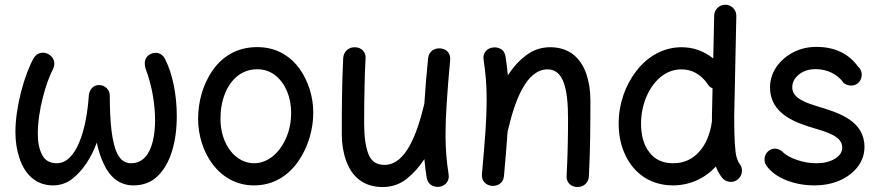

<svg xmlns="http://www.w3.org/2000/svg" viewBox="-20 -730 3643 796"><path d="M184.1 -503.4C161.1 -518.6 132.8 -512.2 119.6 -488.8C82 -422.4 43.9 -287.6 43.9 -182.6C43.9 -142.1 49.8 -105.5 61.5 -71.8C84.5 -4.9 130.9 38.6 199.7 38.6C228 38.6 253.9 30.3 277.3 13.2C323.7 -21.5 359.4 -78.6 381.3 -138.7C387.7 -106.9 397.5 -77.1 410.2 -50.3C435.1 3.9 475.6 38.6 532.7 38.6C573.2 38.6 606.9 25.9 633.8 0C687 -51.3 712.9 -142.1 712.9 -249C712.9 -338.4 695.3 -423.8 664.6 -484.9C653.3 -508.3 629.4 -517.1 606 -506.8C580.1 -495.6 575.7 -470.7 584 -443.8C594.7 -417 604 -383.8 611.8 -345.2C619.1 -306.2 623 -268.1 623 -230.5C623 -199.2 619.6 -170.4 613.3 -143.6C600.1 -89.8 571.8 -53.2 523.4 -53.2C499.5 -53.2 481 -65.4 468.3 -89.4C442.9 -137.2 435.5 -224.6 435.1 -333.5C435.1 -358.4 415.5 -377 390.6 -377.4C367.2 -377.4 350.6 -359.9 348.1 -333C338.9 -192.4 296.9 -53.2 215.3 -53.2C186.5 -53.2 166.5 -64.9 154.8 -87.9C142.6 -110.8 136.7 -139.6 136.7 -175.3C136.7 -272.9 170.9 -388.7 199.7 -443.4C210.9 -465.3 205.1 -489.7 184.1 -503.4Z M1046.4 -534.7C962.9 -534.7 901.9 -496.1 861.3 -438C820.8 -379.9 801.3 -307.1 801.3 -237.3C801.3 -102.1 885.7 38.6 1033.2 38.6C1113.3 38.6 1174.3 -1 1215.8 -60.1C1257.3 -119.1 1278.8 -193.8 1278.8 -262.7C1278.8 -325.7 1259.8 -392.6 1221.2 -445.8C1182.1 -499 1124.5 -534.7 1046.4 -534.7ZM1046.4 -442.9C1074.2 -442.9 1099.1 -434.6 1120.1 -418.5C1162.6 -385.7 1187 -328.6 1187 -262.7C1187 -225.1 1180.2 -190.4 1166.5 -158.7C1138.7 -94.7 1089.8 -53.2 1033.2 -53.2C956.5 -53.2 894 -131.3 894 -237.3C894 -275.9 900.4 -310.5 912.6 -341.8C937.5 -403.8 984.4 -442.9 1046.4 -442.9Z M1846.2 -480.5C1849.6 -511.2 1829.1 -527.3 1806.2 -529.3C1782.7 -531.7 1758.3 -518.6 1754.9 -489.3C1747.6 -416.5 1742.7 -354.5 1739.3 -301.3V-300.3C1710.4 -179.7 1664.1 -46.4 1574.2 -46.4C1540.5 -46.4 1518.1 -62 1506.8 -92.8C1495.6 -123.5 1489.7 -164.6 1489.7 -215.8C1489.7 -272 1490.2 -320.3 1491.2 -361.8C1491.7 -402.8 1493.2 -445.3 1495.6 -489.3C1497.1 -513.2 1480 -534.2 1450.2 -534.2C1421.4 -534.2 1404.3 -512.2 1402.8 -489.3C1397.5 -380.4 1397 -276.9 1397 -173.8C1397 -134.3 1402.8 -98.1 1414.6 -64.9C1438 2 1486.8 45.4 1566.4 45.4C1603 45.4 1635.7 34.7 1664.6 12.7C1692.9 -9.8 1717.8 -37.1 1739.3 -70.3C1741.7 -45.4 1744.6 -19.5 1749 7.3C1754.4 38.1 1782.2 48.8 1806.2 43.5C1827.1 38.1 1844.2 20.5 1839.8 -7.3C1831.5 -60.5 1827.1 -110.4 1827.1 -172.9C1827.1 -210.4 1828.6 -253.9 1832 -302.7C1835 -351.6 1839.8 -410.6 1846.2 -480.5Z M1978 -8.3C1975.6 21.5 1996.1 38.1 2018.1 40.5C2041.5 43 2066.9 29.8 2069.3 0.5C2075.7 -71.8 2081.1 -132.8 2084.5 -185.5C2085 -186.5 2085 -187.5 2085.4 -188.5C2113.8 -309.1 2160.2 -442.4 2250.5 -442.4C2317.9 -442.4 2335 -357.9 2335 -236.3C2335 -161.6 2333.5 -87.4 2329.1 0C2327.6 23.9 2344.7 45.4 2374.5 45.4C2403.3 45.4 2420.9 23.4 2421.4 0.5C2427.2 -108.9 2427.7 -212.9 2427.7 -314.9C2427.7 -354.5 2421.9 -391.1 2410.6 -424.3C2387.2 -490.7 2338.9 -534.2 2261.2 -534.2C2223.6 -534.2 2190.4 -522.9 2161.6 -501C2132.3 -479 2106.9 -451.2 2085.4 -418C2083 -443.8 2080.1 -469.7 2075.7 -496.1C2073.2 -511.2 2066.4 -522 2054.7 -527.8C2042.5 -533.7 2030.8 -535.2 2018.6 -532.2C1997.6 -527.8 1980.5 -509.8 1984.9 -481.9C1993.2 -428.7 1997.6 -378.9 1997.6 -315.9C1997.6 -278.3 1996.1 -235.4 1992.7 -186.5C1989.3 -137.2 1984.4 -78.1 1978 -8.3Z M2805.7 -534.2C2731 -534.2 2666 -497.1 2619.1 -437C2572.3 -377 2544.9 -299.3 2544.9 -218.8C2544.9 -169.4 2554.2 -125 2572.8 -86.4C2609.9 -8.3 2679.7 38.6 2770 38.6C2840.3 38.6 2902.3 9.3 2947.8 -39.6C2954.1 -22.5 2962.9 -6.8 2974.1 7.3C2989.7 26.9 3020 29.8 3039.1 13.7C3058.6 -2.4 3062 -32.2 3045.9 -51.3C3041 -57.6 3037.1 -66.4 3033.7 -78.6C3027.3 -102.1 3023.9 -149.9 3023.9 -249L3032.7 -663.6C3033.2 -689 3013.2 -710 2987.8 -710.4C2962.4 -710.9 2941.4 -690.9 2940.9 -665.5L2937 -487.8C2897.5 -518.6 2854 -534.2 2805.7 -534.2ZM2637.7 -217.3C2637.7 -255.9 2645 -292.5 2659.2 -327.1C2688 -395.5 2739.7 -442.4 2804.7 -442.4C2848.1 -442.4 2884.3 -422.9 2912.6 -383.3C2917.5 -374 2924.8 -367.7 2934.1 -363.8L2931.6 -250V-228C2931.2 -227.1 2931.2 -226.1 2931.2 -225.1C2923.8 -172.9 2906.2 -130.9 2877.9 -100.1C2849.6 -68.8 2814 -53.2 2771 -53.2C2728.5 -53.2 2695.8 -67.9 2672.9 -97.7C2649.4 -127.4 2637.7 -167 2637.7 -217.3Z M3542 -390.1C3557.6 -409.2 3556.2 -438 3537.1 -454.1C3499.5 -506.3 3442.4 -535.6 3364.7 -535.6C3330.1 -535.6 3297.9 -528.3 3269 -513.2C3210.4 -482.9 3172.4 -429.2 3172.4 -368.2C3172.4 -255.4 3280.8 -220.7 3358.9 -197.3C3414.6 -180.7 3471.7 -163.1 3471.7 -118.7C3471.7 -99.6 3461.4 -84 3441.4 -71.8C3420.9 -59.6 3395.5 -53.2 3365.7 -53.2C3337.9 -53.2 3311 -57.6 3284.2 -66.9C3257.3 -76.2 3236.8 -87.4 3223.6 -101.6C3211.4 -111.3 3190.9 -120.6 3169.9 -106.9C3148.9 -93.3 3143.1 -64.5 3157.2 -43.5C3175.8 -17.6 3203.1 2.4 3239.3 17.1C3275.4 31.2 3314 38.6 3355.5 38.6C3395 38.6 3430.2 31.7 3461.9 18.1C3524.4 -9.8 3564 -60.1 3564 -120.6C3564 -229 3457 -262.2 3380.4 -285.6C3322.8 -303.2 3264.6 -321.3 3264.6 -367.7C3264.6 -388.7 3273.9 -406.2 3292.5 -421.4C3311 -436 3334 -443.4 3361.8 -443.4C3409.2 -443.4 3453.1 -421.9 3478.5 -385.3C3500 -370.1 3525.9 -372.1 3542 -390.1Z"/></svg>

Font: Mikhak Medium
Style: Regular
Weight: 500
Designer: Amin Abedi
Version: Version 3.2